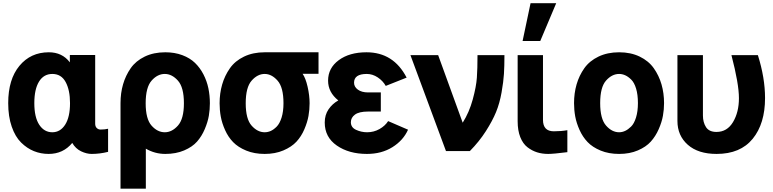

<svg xmlns="http://www.w3.org/2000/svg" viewBox="-20 -926 4739 1177"><path d="M30.3 -293.9Q30.3 -439.5 99.1 -522.5Q168 -605.5 279.3 -605.5Q361.3 -605.5 408.2 -543.9V-588.9H563.5V-168Q563.5 -150.4 573.2 -141.1Q583 -131.8 595.7 -131.8Q623 -131.8 642.6 -136.7V4.9Q591.8 17.6 542 17.6Q510.7 17.6 477.1 1.5Q443.4 -14.6 422.9 -49.8Q367.2 17.6 278.3 17.6Q230.5 17.6 188 0.5Q145.5 -16.6 109.4 -52.2Q73.2 -87.9 51.8 -149.9Q30.3 -211.9 30.3 -293.9ZM190.4 -293.9Q190.4 -207 220.7 -161.1Q251 -115.2 300.8 -115.2Q349.6 -115.2 379.4 -161.6Q409.2 -208 409.2 -293.9Q409.2 -374 382.3 -423.3Q355.5 -472.7 300.8 -472.7Q248 -472.7 219.2 -425.8Q190.4 -378.9 190.4 -293.9Z M990.2 -115.2Q1034.2 -115.2 1070.8 -156.2Q1107.4 -197.3 1107.4 -293Q1107.4 -390.6 1070.8 -431.6Q1034.2 -472.7 990.2 -472.7Q945.3 -472.7 909.2 -431.6Q873 -390.6 873 -293Q873 -196.3 909.2 -155.8Q945.3 -115.2 990.2 -115.2ZM718.8 230.5V-293.9Q718.8 -355.5 734.4 -409.2Q750 -462.9 781.2 -507.8Q812.5 -552.7 867.2 -579.1Q921.9 -605.5 993.2 -605.5Q1050.8 -605.5 1097.7 -587.9Q1144.5 -570.3 1175.3 -540.5Q1206.1 -510.7 1227.1 -470.2Q1248 -429.7 1257.3 -385.3Q1266.6 -340.8 1266.6 -293Q1266.6 -254.9 1260.3 -216.8Q1253.9 -178.7 1235.4 -134.8Q1216.8 -90.8 1188 -58.1Q1159.2 -25.4 1108.9 -3.9Q1058.6 17.6 993.2 17.6Q929.7 17.6 874 -14.6V230.5Z M1326.2 -293Q1326.2 -353.5 1341.8 -407.7Q1357.4 -461.9 1389.2 -507.3Q1420.9 -552.7 1476.1 -579.1Q1531.2 -605.5 1602.5 -605.5H1932.6V-473.6H1835Q1853.5 -447.3 1865.7 -394Q1877.9 -340.8 1877.9 -293Q1877.9 -253.9 1871.1 -215.3Q1864.3 -176.8 1845.7 -133.3Q1827.1 -89.8 1797.4 -57.6Q1767.6 -25.4 1717.3 -3.9Q1667 17.6 1602.5 17.6Q1539.1 17.6 1489.3 -2.9Q1439.5 -23.4 1409.2 -54.7Q1378.9 -85.9 1359.9 -128.4Q1340.8 -170.9 1333.5 -210.9Q1326.2 -251 1326.2 -293ZM1486.3 -293Q1486.3 -196.3 1522.5 -155.8Q1558.6 -115.2 1602.5 -115.2Q1621.1 -115.2 1639.2 -123Q1657.2 -130.9 1675.8 -149.4Q1694.3 -168 1706.1 -205.1Q1717.8 -242.2 1717.8 -293Q1717.8 -390.6 1681.6 -431.6Q1645.5 -472.7 1602.5 -472.7Q1558.6 -472.7 1522.5 -431.6Q1486.3 -390.6 1486.3 -293Z M1970.7 -174.8Q1970.7 -221.7 1994.1 -255.9Q2017.6 -290 2052.7 -309.6L2053.7 -310.5Q1991.2 -360.4 1991.2 -431.6Q1991.2 -508.8 2056.6 -557.1Q2122.1 -605.5 2226.6 -605.5Q2392.6 -605.5 2472.7 -450.2L2344.7 -399.4Q2327.1 -430.7 2295.4 -451.7Q2263.7 -472.7 2228.5 -472.7Q2150.4 -472.7 2150.4 -418.9Q2150.4 -393.6 2173.8 -376.5Q2197.3 -359.4 2236.3 -359.4H2314.5V-242.2H2236.3Q2181.6 -242.2 2156.2 -223.6Q2130.9 -205.1 2130.9 -176.8Q2130.9 -144.5 2163.1 -129.9Q2195.3 -115.2 2230.5 -115.2Q2271.5 -115.2 2306.2 -134.8Q2340.8 -154.3 2359.4 -183.6L2481.4 -130.9Q2452.1 -65.4 2385.7 -23.9Q2319.3 17.6 2229.5 17.6Q2119.1 17.6 2044.9 -33.7Q1970.7 -85 1970.7 -174.8Z M2496.1 -587.9H2666L2816.4 -173.8Q2856.4 -237.3 2877.9 -315.9Q2899.4 -394.5 2903.3 -449.7Q2907.2 -504.9 2907.2 -587.9H3072.3Q3072.3 -520.5 3069.3 -473.1Q3066.4 -425.8 3054.7 -359.4Q3043 -293 3021 -239.3Q2999 -185.5 2958.5 -122.1Q2918 -58.6 2860.4 0H2713.9Z M3153.3 -182.6V-587.9H3308.6V-191.4Q3308.6 -121.1 3375 -121.1Q3419.9 -121.1 3458 -127.9V6.8Q3372.1 17.6 3340.8 17.6Q3303.7 17.6 3272.5 7.8Q3241.2 -2 3213.4 -23.4Q3185.5 -44.9 3169.4 -85.4Q3153.3 -126 3153.3 -182.6ZM3183.6 -674.8 3232.4 -906.2H3389.6L3292 -674.8Z M3659.2 -293.9Q3659.2 -197.3 3695.3 -156.2Q3731.4 -115.2 3775.4 -115.2Q3793.9 -115.2 3812 -123.5Q3830.1 -131.8 3848.6 -149.9Q3867.2 -168 3878.9 -205.6Q3890.6 -243.2 3890.6 -293.9Q3890.6 -345.7 3879.4 -382.8Q3868.2 -419.9 3849.1 -438.5Q3830.1 -457 3812 -464.8Q3793.9 -472.7 3775.4 -472.7Q3731.4 -472.7 3695.3 -432.1Q3659.2 -391.6 3659.2 -293.9ZM3499 -293.9Q3499 -354.5 3514.6 -408.7Q3530.3 -462.9 3562 -507.8Q3593.8 -552.7 3648.9 -579.1Q3704.1 -605.5 3775.4 -605.5Q3846.7 -605.5 3901.4 -579.1Q3956.1 -552.7 3987.8 -507.8Q4019.5 -462.9 4035.2 -408.7Q4050.8 -354.5 4050.8 -293.9Q4050.8 -254.9 4043.9 -216.3Q4037.1 -177.7 4018.1 -134.3Q3999 -90.8 3969.7 -58.1Q3940.4 -25.4 3890.1 -3.9Q3839.8 17.6 3775.4 17.6Q3711.9 17.6 3662.1 -2.9Q3612.3 -23.4 3582 -55.2Q3551.8 -86.9 3532.7 -129.4Q3513.7 -171.9 3506.3 -211.9Q3499 -252 3499 -293.9Z M4132.8 -184.6V-587.9H4289.1V-217.8Q4289.1 -175.8 4308.1 -146.5Q4327.1 -117.2 4372.1 -117.2Q4437.5 -117.2 4473.6 -177.7Q4509.8 -238.3 4509.8 -324.2Q4509.8 -412.1 4463.9 -587.9H4626Q4669.9 -448.2 4669.9 -325.2Q4669.9 -168 4594.2 -75.2Q4518.6 17.6 4373 17.6Q4259.8 17.6 4196.3 -38.6Q4132.8 -94.7 4132.8 -184.6Z"/></svg>

Font: Gothic A1 Black
Style: Regular
Weight: 900
Version: Version 2.50